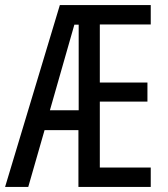

<svg xmlns="http://www.w3.org/2000/svg" viewBox="-22 -734 658 754"><path d="M570 0H286V-223H153L89 0H-2L213 -714H570V-638H370V-410H557V-335H370V-76H570ZM174 -301H287V-637H270Z"/></svg>

Font: Noto Sans Bengali UI ExtraCondensed
Style: Regular
Weight: 400
Width: 2
Designer: Jelle Bosma - Monotype Design Team
Foundry: Monotype Imaging Inc.
Version: Version 2.003; ttfautohint (v1.8.4.7-5d5b)